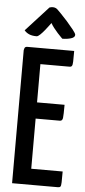

<svg xmlns="http://www.w3.org/2000/svg" viewBox="-61 -947 436 980"><g transform="rotate(5 157.0 -456.5)"><path d="M40 0V-682Q40 -682 42.5 -691Q45 -700 57 -700H297Q297 -663 296.5 -646Q296 -629 292.5 -623.5Q289 -618 281 -618H131V-82H292Q292 -44 291.5 -26.5Q291 -9 287.5 -4.5Q284 0 275 0ZM50 -339V-422H272Q272 -370 270 -354.5Q268 -339 255 -339ZM231 -757Q231 -757 223.5 -764.5Q216 -772 205.5 -783.5Q195 -795 185 -808Q175 -821 169 -832Q169 -832 161 -821Q153 -810 141 -795Q129 -780 117.5 -769Q106 -758 99 -758Q76 -758 61 -764.5Q46 -771 36 -783L152 -910Q160 -913 170 -913Q177 -913 184 -910Q191 -907 197 -900Q197 -900 212 -885Q227 -870 246 -848.5Q265 -827 280 -808Q295 -789 295 -782Q295 -769 275 -763Q255 -757 231 -757Z"/></g></svg>

Font: Yanone Kaffeesatz Medium
Style: Regular
Weight: 500
Designer: Yanone (Cyrillic: Daniel Pouzeot, Huerta Tipografica, and Cyreal)
Foundry: Yanone
Version: Version 2.003